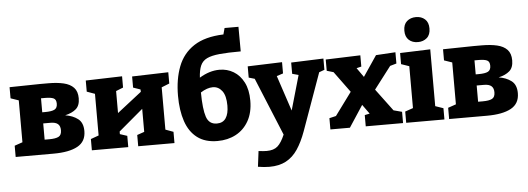

<svg xmlns="http://www.w3.org/2000/svg" viewBox="-61 -1028 4018 1461"><g transform="rotate(-5 1947.5 -298.0)"><path d="M256 -537H322Q388 -537 437.5 -525.5Q487 -514 514.5 -485Q542 -456 542 -403Q542 -348 511.5 -321.5Q481 -295 428 -283Q486 -274 524.5 -244.5Q563 -215 563 -151Q563 -71 498.5 -35.5Q434 0 314 0H25V-86L86 -107V-427L25 -448V-533ZM288 -428H256V-321H278Q328 -321 350 -332.5Q372 -344 372 -377Q372 -409 351.5 -418.5Q331 -428 288 -428ZM292 -112Q340 -112 363 -124Q386 -136 386 -173Q386 -205 368 -220.5Q350 -236 312 -236H256V-112Z M607 0V-86L668 -108V-426L607 -448V-533L885 -541V-455L830 -433V-265L1017 -411L1016 -429L961 -448V-533L1238 -541V-455L1178 -431V-108L1238 -86V0H961V-86L1016 -105V-281L830 -124V-104L885 -86V0Z M1566 13Q1472 13 1412 -32.5Q1352 -78 1324 -161Q1296 -244 1296 -356Q1296 -482 1333 -578.5Q1370 -675 1454.5 -730.5Q1539 -786 1681 -791L1694 -839H1800L1801 -651Q1702 -651 1639.5 -645Q1577 -639 1542 -622Q1507 -605 1492 -570.5Q1477 -536 1474 -479Q1551 -526 1627 -526Q1686 -526 1734.5 -497Q1783 -468 1812 -411.5Q1841 -355 1841 -272Q1841 -181 1805 -117Q1769 -53 1707 -20Q1645 13 1566 13ZM1565 -398Q1522 -398 1472 -366Q1473 -238 1493 -179Q1513 -120 1573 -120Q1619 -120 1641.5 -153.5Q1664 -187 1664 -249Q1664 -325 1636 -361.5Q1608 -398 1565 -398Z M1855 235 1870 116Q1907 121 1932 121Q1986 121 2015.5 95Q2045 69 2071 8L1889 -434L1844 -447V-533L2107 -542V-456L2058 -440L2148 -169L2224 -434L2176 -447V-533L2423 -542V-456L2382 -441L2225 -3Q2196 77 2159 132Q2122 187 2069.5 215Q2017 243 1943 243Q1903 243 1855 235Z M2429 0V-86L2480 -98L2608 -272L2491 -432L2440 -447V-533L2705 -542V-456L2668 -447L2718 -376L2824 -533L2973 -542V-456L2924 -442L2794 -272L2920 -103L2984 -86V0H2699V-86L2737 -94L2686 -165L2578 0Z M3300 -86V0H3008V-86L3069 -107V-427L3008 -448V-533L3239 -541V-107ZM3151 -604Q3108 -604 3081.5 -628.5Q3055 -653 3055 -699Q3055 -747 3082.5 -771Q3110 -795 3152 -795Q3193 -795 3220 -771Q3247 -747 3247 -700Q3247 -652 3219.5 -628Q3192 -604 3151 -604Z M3567 -537H3633Q3699 -537 3748.5 -525.5Q3798 -514 3825.5 -485Q3853 -456 3853 -403Q3853 -348 3822.5 -321.5Q3792 -295 3739 -283Q3797 -274 3835.5 -244.5Q3874 -215 3874 -151Q3874 -71 3809.5 -35.5Q3745 0 3625 0H3336V-86L3397 -107V-427L3336 -448V-533ZM3599 -428H3567V-321H3589Q3639 -321 3661 -332.5Q3683 -344 3683 -377Q3683 -409 3662.5 -418.5Q3642 -428 3599 -428ZM3603 -112Q3651 -112 3674 -124Q3697 -136 3697 -173Q3697 -205 3679 -220.5Q3661 -236 3623 -236H3567V-112Z"/></g></svg>

Font: Bitter ExtraBold
Style: Regular
Weight: 800
Designer: Sol Matas, and Bitter project Authors
Foundry: Sol Matas
Version: Version 2.001